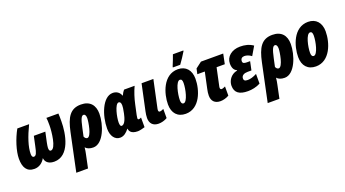

<svg xmlns="http://www.w3.org/2000/svg" viewBox="-68 -1495 4430 2464"><g transform="rotate(-20 2147.0 -262.5)"><path d="M163 10C226 10 277 -25 310 -84C312 -46 339 10 434 10C644 10 695 -274 695 -448C695 -501 695 -527 693 -553H529C533 -528 534 -501 534 -450C534 -369 511 -139 441 -139C423 -139 416 -153 416 -184C416 -200 421 -226 427 -257L456 -392H299L270 -257C253 -175 240 -139 208 -139C193 -139 181 -153 181 -185C181 -285 225 -412 293 -553H132C68 -438 18 -285 18 -179C18 -63 59 10 163 10Z M649 240H809L847 58C852 35 859 0 861 -30C883 -4 919 10 967 10C1106 10 1187 -224 1187 -372C1187 -488 1126 -563 1002 -563C856 -563 798 -466 758 -277ZM935 -130C915 -130 902 -148 895 -164L918 -271C945 -398 963 -427 991 -427C1006 -427 1021 -410 1021 -372C1021 -323 990 -130 935 -130Z M1334 10C1385 10 1423 -23 1457 -66H1461C1462 -41 1477 10 1575 10C1596 10 1643 0 1672 -10V-142C1658 -134 1647 -131 1641 -131C1631 -131 1624 -134 1624 -150C1624 -158 1627 -176 1630 -190L1659 -324C1676 -405 1701 -481 1734 -553H1590C1576 -538 1562 -515 1549 -487H1546C1526 -543 1480 -563 1437 -563C1298 -563 1214 -334 1214 -156C1214 -54 1263 10 1334 10ZM1402 -126C1388 -126 1380 -145 1380 -181C1380 -247 1416 -423 1468 -423C1488 -423 1499 -406 1499 -370C1499 -351 1497 -327 1484 -265C1472 -208 1448 -126 1402 -126Z M1860 10C1896 10 1942 -1 1978 -23V-148C1962 -139 1939 -131 1927 -131C1914 -131 1907 -141 1907 -154C1907 -165 1909 -172 1910 -179L1990 -553H1829L1753 -197C1747 -169 1742 -136 1742 -108C1742 -34 1784 10 1860 10Z M2275 -606H2376C2405 -643 2450 -714 2475 -755L2477 -765H2334C2326 -740 2290 -646 2278 -620ZM2230 10C2423 10 2499 -216 2499 -372C2499 -488 2435 -563 2326 -563C2125 -563 2054 -326 2054 -181C2054 -62 2119 10 2230 10ZM2249 -126C2226 -126 2216 -146 2216 -180C2216 -261 2251 -427 2305 -427C2328 -427 2337 -409 2337 -372C2337 -292 2300 -126 2249 -126Z M2704 10C2739 10 2785 -1 2821 -23V-148C2805 -140 2782 -131 2770 -131C2757 -131 2750 -141 2750 -154C2750 -165 2751 -172 2753 -178L2804 -417H2916L2944 -553H2640L2557 -490L2541 -417H2643L2596 -196C2589 -167 2585 -135 2585 -108C2585 -34 2627 10 2704 10Z M3080 10C3133 10 3197 -2 3250 -31V-163C3203 -138 3161 -126 3126 -126C3083 -126 3072 -141 3072 -164C3072 -207 3111 -225 3158 -225H3210L3235 -343H3191C3152 -343 3134 -351 3134 -378C3134 -411 3154 -430 3187 -430C3214 -430 3251 -419 3282 -394L3352 -513C3298 -550 3241 -563 3176 -563C3060 -563 2980 -494 2980 -402C2980 -337 3004 -305 3037 -292V-287C2943 -269 2902 -189 2902 -128C2902 -32 2962 10 3080 10Z M3263 240H3423L3461 58C3466 35 3473 0 3475 -30C3497 -4 3533 10 3581 10C3720 10 3801 -224 3801 -372C3801 -488 3740 -563 3616 -563C3470 -563 3412 -466 3372 -277ZM3549 -130C3529 -130 3516 -148 3509 -164L3532 -271C3559 -398 3577 -427 3605 -427C3620 -427 3635 -410 3635 -372C3635 -323 3604 -130 3549 -130Z M4008 10C4201 10 4277 -216 4277 -372C4277 -488 4213 -563 4104 -563C3903 -563 3832 -326 3832 -181C3832 -62 3897 10 4008 10ZM4027 -126C4004 -126 3994 -146 3994 -180C3994 -261 4029 -427 4083 -427C4106 -427 4115 -409 4115 -372C4115 -292 4078 -126 4027 -126Z"/></g></svg>

Font: Noto Sans UI Condensed Black
Style: Italic
Weight: 900
Width: 3
Italic angle: -192°
Designer: Monotype Design Team
Foundry: Monotype Imaging Inc.
Version: Version 1.901